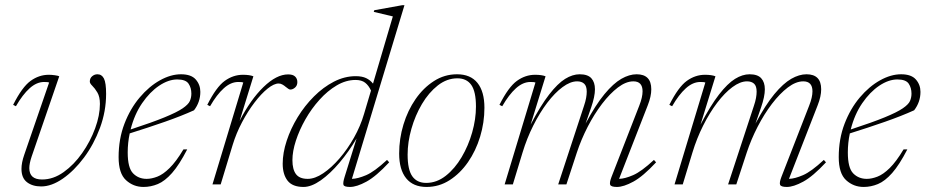

<svg xmlns="http://www.w3.org/2000/svg" viewBox="-20 -730 3664 760"><path d="M400 -358.5Q400 -289.5 375.8 -224Q351.5 -158.5 312.5 -106.2Q273.5 -54 228.8 -23Q184 8 143 8Q108.5 8 86.8 -8.8Q65 -25.5 65 -61.5Q65 -86 76 -117.5L174.5 -403.5Q172 -404.5 167.5 -405Q163 -405.5 154.5 -405.5Q125 -405.5 97.2 -380.5Q69.5 -355.5 43 -309.5L32 -315Q67.5 -385.5 101 -409.8Q134.5 -434 173 -434Q184.5 -434 197 -432.2Q209.5 -430.5 214.5 -428L105 -109.5Q96 -82.5 96 -64.5Q96 -19.5 146.5 -19.5Q191 -19.5 232 -48.8Q273 -78 305.2 -124Q337.5 -170 356.5 -221.8Q375.5 -273.5 375.5 -318.5Q375.5 -347 365.5 -363.8Q355.5 -380.5 345.5 -390.2Q335.5 -400 335.5 -407Q335.5 -420.5 344.8 -428.2Q354 -436 365.5 -436Q383 -436 391.5 -419Q400 -402 400 -358.5Z M721 -138.5Q689.5 -77.5 661 -45.2Q632.5 -13 604.8 -1.5Q577 10 548 10Q508 10 478.8 -16.8Q449.5 -43.5 449.5 -108Q449.5 -180 472.5 -240Q495.5 -300 532.8 -344Q570 -388 613 -412Q656 -436 696.5 -436Q737 -436 755 -415.2Q773 -394.5 773 -366.5Q773 -326 748 -293.5Q698.5 -271 632.8 -248Q567 -225 493.5 -202Q485.5 -165 485.5 -126.5Q485.5 -65.5 506.8 -43.8Q528 -22 560.5 -22Q580 -22 602.8 -30.8Q625.5 -39.5 651.2 -64.8Q677 -90 706 -138.5ZM681.5 -415.5Q647 -415.5 610 -390.8Q573 -366 542.5 -321.5Q512 -277 497 -217.5Q582.5 -245.5 631.2 -265.5Q680 -285.5 702.8 -301Q725.5 -316.5 731.5 -330.2Q737.5 -344 737.5 -359.5Q737.5 -382.5 726.2 -399Q715 -415.5 681.5 -415.5Z M943 -403.5Q940.5 -404.5 936 -405Q931.5 -405.5 923 -405.5Q893.5 -405.5 865.8 -380.5Q838 -355.5 811.5 -309.5L800.5 -315Q836 -385.5 869.5 -409.8Q903 -434 941.5 -434Q968 -434 983 -428L928.5 -251.5Q971.5 -335.5 1023 -385.5Q1074.5 -435.5 1120.5 -435.5Q1139.5 -435.5 1148.2 -427Q1157 -418.5 1157 -405Q1157 -391.5 1148 -383.5Q1139 -375.5 1129 -375.5Q1125.5 -375.5 1120.8 -378.8Q1116 -382 1110.5 -386.5Q1105.5 -391 1098.2 -395.2Q1091 -399.5 1083 -399.5Q1064.5 -399.5 1039.2 -379.2Q1014 -359 987.5 -324.2Q961 -289.5 938 -246Q915 -202.5 901 -156.5L853.5 0H821Z M1520.5 -87.5Q1469 -32 1430.5 -11Q1392 10 1365.5 10Q1342 10 1339.5 1.5Q1337 -7 1344 -29.5L1391.5 -182Q1361 -130 1324 -86.2Q1287 -42.5 1249.8 -16.2Q1212.5 10 1181.5 10Q1137.5 10 1118.2 -15Q1099 -40 1099 -82Q1099 -125 1114.8 -172.8Q1130.5 -220.5 1158.2 -266Q1186 -311.5 1222.8 -348.2Q1259.5 -385 1301.8 -406.8Q1344 -428.5 1388 -428.5Q1413 -428.5 1429.2 -420.8Q1445.5 -413 1456.5 -399L1535 -665L1459.5 -683L1461.5 -689.5L1572.5 -709.5H1581L1373 -22Q1396 -22.5 1429 -36.5Q1462 -50.5 1512 -97ZM1137.5 -96Q1137.5 -59.5 1151.5 -40.8Q1165.5 -22 1198 -22Q1226.5 -22 1259.2 -44Q1292 -66 1323.8 -102.8Q1355.5 -139.5 1381.2 -185.2Q1407 -231 1421 -279L1448.5 -371.5Q1439.5 -391.5 1425.5 -402.5Q1411.5 -413.5 1387.5 -413.5Q1349.5 -413.5 1313 -392Q1276.5 -370.5 1244.8 -335.2Q1213 -300 1189 -257.8Q1165 -215.5 1151.2 -173.2Q1137.5 -131 1137.5 -96Z M1789 -436Q1842.5 -436 1870 -401.8Q1897.5 -367.5 1897.5 -303.5Q1897.5 -245 1880.5 -189Q1863.5 -133 1832.5 -88.2Q1801.5 -43.5 1759.8 -16.8Q1718 10 1668.5 10Q1615.5 10 1587.8 -24.2Q1560 -58.5 1560 -122.5Q1560 -181 1577 -237Q1594 -293 1625 -337.8Q1656 -382.5 1697.8 -409.2Q1739.5 -436 1789 -436ZM1667 -6Q1708.5 -6 1744.5 -34.2Q1780.5 -62.5 1807.2 -107.8Q1834 -153 1849 -205.8Q1864 -258.5 1864 -308Q1864 -367.5 1845.5 -393.8Q1827 -420 1790.5 -420Q1749 -420 1713 -391.8Q1677 -363.5 1650.2 -318.2Q1623.5 -273 1608.5 -220.2Q1593.5 -167.5 1593.5 -118Q1593.5 -58.5 1612 -32.2Q1630.5 -6 1667 -6Z M2577 -87.5Q2525.5 -32 2487 -11Q2448.5 10 2422 10Q2398.5 10 2395.2 1.2Q2392 -7.5 2400.5 -29.5L2510.5 -312Q2523.5 -345 2523.5 -368.5Q2523.5 -408 2487 -408Q2458 -408 2426 -383.8Q2394 -359.5 2363 -318.8Q2332 -278 2306.2 -228Q2280.5 -178 2263.5 -126.5L2222 0H2189.5L2291.5 -310.5Q2297.5 -328 2300 -342Q2302.5 -356 2302.5 -367Q2302.5 -389.5 2292.2 -398.8Q2282 -408 2264.5 -408Q2237.5 -408 2206.8 -385.2Q2176 -362.5 2146.2 -323.2Q2116.5 -284 2091 -233.2Q2065.5 -182.5 2048.5 -126.5L2010 0H1977.5L2099.5 -403.5Q2097 -404.5 2092.5 -405Q2088 -405.5 2079.5 -405.5Q2050 -405.5 2022.2 -380.5Q1994.5 -355.5 1968 -309.5L1957 -315Q1992.5 -385.5 2026 -409.8Q2059.5 -434 2098 -434Q2124.5 -434 2139.5 -428L2080.5 -237Q2120 -312.5 2153.8 -356Q2187.5 -399.5 2217 -417.8Q2246.5 -436 2274.5 -436Q2306.5 -436 2320.8 -420.2Q2335 -404.5 2335 -376.5Q2335 -348 2320 -304.5L2298 -241Q2337.5 -315 2372.8 -357.5Q2408 -400 2439.5 -418Q2471 -436 2500 -436Q2558 -436 2558 -376.5Q2558 -348.5 2544 -313L2430.5 -22Q2453.5 -22.5 2486.2 -36.8Q2519 -51 2568.5 -97Z M3249.5 -87.5Q3198 -32 3159.5 -11Q3121 10 3094.5 10Q3071 10 3067.8 1.2Q3064.5 -7.5 3073 -29.5L3183 -312Q3196 -345 3196 -368.5Q3196 -408 3159.5 -408Q3130.5 -408 3098.5 -383.8Q3066.5 -359.5 3035.5 -318.8Q3004.5 -278 2978.8 -228Q2953 -178 2936 -126.5L2894.5 0H2862L2964 -310.5Q2970 -328 2972.5 -342Q2975 -356 2975 -367Q2975 -389.5 2964.8 -398.8Q2954.5 -408 2937 -408Q2910 -408 2879.2 -385.2Q2848.5 -362.5 2818.8 -323.2Q2789 -284 2763.5 -233.2Q2738 -182.5 2721 -126.5L2682.5 0H2650L2772 -403.5Q2769.5 -404.5 2765 -405Q2760.5 -405.5 2752 -405.5Q2722.5 -405.5 2694.8 -380.5Q2667 -355.5 2640.5 -309.5L2629.5 -315Q2665 -385.5 2698.5 -409.8Q2732 -434 2770.5 -434Q2797 -434 2812 -428L2753 -237Q2792.5 -312.5 2826.2 -356Q2860 -399.5 2889.5 -417.8Q2919 -436 2947 -436Q2979 -436 2993.2 -420.2Q3007.5 -404.5 3007.5 -376.5Q3007.5 -348 2992.5 -304.5L2970.5 -241Q3010 -315 3045.2 -357.5Q3080.5 -400 3112 -418Q3143.5 -436 3172.5 -436Q3230.5 -436 3230.5 -376.5Q3230.5 -348.5 3216.5 -313L3103 -22Q3126 -22.5 3158.8 -36.8Q3191.5 -51 3241 -97Z M3571.5 -138.5Q3540 -77.5 3511.5 -45.2Q3483 -13 3455.2 -1.5Q3427.5 10 3398.5 10Q3358.5 10 3329.2 -16.8Q3300 -43.5 3300 -108Q3300 -180 3323 -240Q3346 -300 3383.2 -344Q3420.5 -388 3463.5 -412Q3506.5 -436 3547 -436Q3587.5 -436 3605.5 -415.2Q3623.5 -394.5 3623.5 -366.5Q3623.5 -326 3598.5 -293.5Q3549 -271 3483.2 -248Q3417.5 -225 3344 -202Q3336 -165 3336 -126.5Q3336 -65.5 3357.2 -43.8Q3378.5 -22 3411 -22Q3430.5 -22 3453.2 -30.8Q3476 -39.5 3501.8 -64.8Q3527.5 -90 3556.5 -138.5ZM3532 -415.5Q3497.5 -415.5 3460.5 -390.8Q3423.5 -366 3393 -321.5Q3362.5 -277 3347.5 -217.5Q3433 -245.5 3481.8 -265.5Q3530.5 -285.5 3553.2 -301Q3576 -316.5 3582 -330.2Q3588 -344 3588 -359.5Q3588 -382.5 3576.8 -399Q3565.5 -415.5 3532 -415.5Z"/></svg>

Font: Newsreader Text ExtraLight
Style: Italic
Weight: 275
Italic angle: -17°
Designer: Hugues Gentile
Foundry: Production Type
Version: Version 1.001